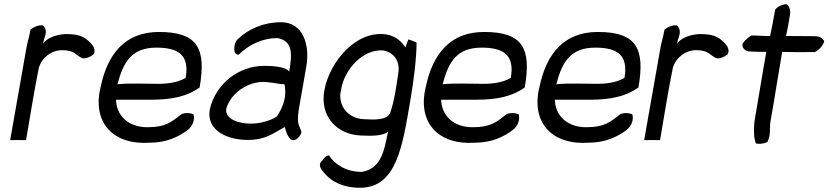

<svg xmlns="http://www.w3.org/2000/svg" viewBox="-20 -650 3914 907"><path d="M28 12C54 11 77 12 103 12C123 -103 141 -220 164 -332C178 -376 221 -413 274 -413C336 -413 337 -387 372 -374C390 -374 407 -381 422 -393C434 -414 420 -435 408 -447C375 -481 347 -489 289 -489C242 -487 197 -468 183 -442C185 -454 189 -467 193 -480C201 -502 194 -522 182 -530C160 -533 137 -521 124 -510C119 -480 110 -452 105 -425Z M456 -242C413 -72 514 37 689 24C764 24 822 -2 868 -37C893 -57 901 -89 894 -110C877 -117 859 -118 839 -112C789 -73 763 -49 676 -49C588 -49 530 -102 528 -179H697C792 -179 866 -195 923 -237C955 -421 914 -499 731 -499C572 -499 489 -397 456 -242ZM535 -252C563 -360 604 -425 719 -425C823 -425 876 -390 857 -282C824 -263 781 -254 728 -254C665 -254 596 -258 535 -252Z M971 -133C954 -37 1048 11 1151 11C1233 11 1267 -18 1325 -50C1333 -27 1334 -13 1352 7C1379 27 1405 -18 1404 -27C1394 -60 1381 -61 1391 -130L1427 -336C1446 -442 1408 -545 1309 -545C1224 -545 1154 -513 1104 -466C1082 -447 1078 -387 1108 -392C1150 -434 1214 -470 1292 -470C1363 -456 1361 -397 1346 -311C1335 -334 1269 -339 1228 -339C1107 -339 998 -253 971 -133ZM1049 -137C1071 -215 1164 -275 1250 -261C1277 -259 1299 -252 1324 -252C1335 -198 1321 -150 1288 -100C1256 -79 1209 -66 1163 -66C1116 -66 1040 -84 1049 -137Z M1512 -222C1490 -98 1574 -15 1682 -10C1733 -8 1782 -6 1813 -27C1794 65 1781 145 1690 162C1612 162 1561 125 1534 84C1528 83 1513 91 1503 108C1481 125 1495 147 1504 158C1538 204 1596 237 1681 237C1856 237 1882 33 1918 -173C1935 -272 1947 -370 1948 -449C1933 -456 1920 -461 1909 -464L1895 -426C1878 -453 1850 -479 1807 -487C1662 -510 1536 -357 1512 -222ZM1592 -230C1608 -323 1694 -418 1789 -412C1841 -403 1872 -361 1861 -301C1850 -229 1844 -179 1824 -119C1808 -79 1742 -85 1698 -87C1624 -90 1571 -153 1592 -230Z M1992 -242C1949 -72 2050 37 2225 24C2300 24 2358 -2 2404 -37C2429 -57 2437 -89 2430 -110C2413 -117 2395 -118 2375 -112C2325 -73 2299 -49 2212 -49C2124 -49 2066 -102 2064 -179H2233C2328 -179 2402 -195 2459 -237C2491 -421 2450 -499 2267 -499C2108 -499 2025 -397 1992 -242ZM2071 -252C2099 -360 2140 -425 2255 -425C2359 -425 2412 -390 2393 -282C2360 -263 2317 -254 2264 -254C2201 -254 2132 -258 2071 -252Z M2529 -242C2486 -72 2587 37 2762 24C2837 24 2895 -2 2941 -37C2966 -57 2974 -89 2967 -110C2950 -117 2932 -118 2912 -112C2862 -73 2836 -49 2749 -49C2661 -49 2603 -102 2601 -179H2770C2865 -179 2939 -195 2996 -237C3028 -421 2987 -499 2804 -499C2645 -499 2562 -397 2529 -242ZM2608 -252C2636 -360 2677 -425 2792 -425C2896 -425 2949 -390 2930 -282C2897 -263 2854 -254 2801 -254C2738 -254 2669 -258 2608 -252Z M3023 12C3049 11 3072 12 3098 12C3118 -103 3136 -220 3159 -332C3173 -376 3216 -413 3269 -413C3331 -413 3332 -387 3367 -374C3385 -374 3402 -381 3417 -393C3429 -414 3415 -435 3403 -447C3370 -481 3342 -489 3284 -489C3237 -487 3192 -468 3178 -442C3180 -454 3184 -467 3188 -480C3196 -502 3189 -522 3177 -530C3155 -533 3132 -521 3119 -510C3114 -480 3105 -452 3100 -425Z M3492 -450C3480 -437 3491 -409 3519 -407C3548 -405 3571 -405 3600 -405C3580 -294 3563 -184 3544 -76C3539 -28 3542 7 3551 28C3570 31 3588 29 3605 21C3623 -13 3614 -44 3620 -78C3639 -184 3656 -295 3675 -405C3725 -403 3778 -404 3829 -404C3847 -412 3866 -432 3874 -454C3869 -468 3852 -479 3831 -479C3784 -479 3739 -480 3693 -480C3701 -514 3706 -546 3712 -581C3716 -602 3708 -622 3696 -630C3674 -630 3653 -618 3642 -605C3634 -561 3627 -522 3618 -480C3586 -479 3560 -483 3528 -482C3516 -474 3503 -463 3492 -450Z"/></svg>

Font: Snowfall
Style: Obl
Weight: 400
Designer: Jasper
Foundry: Cannot Into Space Fonts
Version: Version 0.9